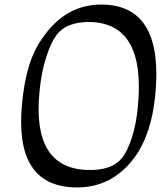

<svg xmlns="http://www.w3.org/2000/svg" viewBox="-20 -778 713 836"><path d="M432 -758Q694 -750 656 -363Q639 -193 567 -94Q466 43 304 38Q41 30 76 -327Q85 -423 107.5 -495Q130 -567 174 -625Q275 -763 432 -758ZM376 -682Q270 -685 225 -624Q201 -591 180.5 -527Q160 -463 152 -379Q119 -46 360 -38Q470 -34 515 -95Q537 -125 555 -181.5Q573 -238 580 -311Q616 -674 376 -682Z"/></svg>

Font: Kavivanar
Style: Regular
Weight: 400
Designer: Tharique Azeez
Foundry: Tharique Azeez
Version: Version 1.88